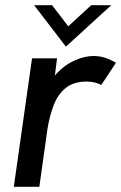

<svg xmlns="http://www.w3.org/2000/svg" viewBox="-20 -717 465 737"><path d="M33 0 103 -493H199L182 -360L158 -363Q170 -406 200 -437.5Q230 -469 267.5 -485.5Q305 -502 339 -502Q362 -502 382.5 -495.5Q403 -489 425 -476L369 -391Q358 -397 342.5 -400.5Q327 -404 313 -404Q263 -404 232.5 -379.5Q202 -355 186 -313Q170 -271 162 -221L131 0ZM233 -538 111 -697H180L242 -616L330 -697H407Z"/></svg>

Font: Hanken Grotesk Medium
Style: Italic
Weight: 500
Italic angle: -8°
Designer: Alfredo Marco Pradil
Foundry: Hanken Design Co.
Version: Version 3.013